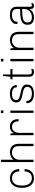

<svg xmlns="http://www.w3.org/2000/svg" viewBox="1715 -2475 770 4240"><g transform="rotate(-90 2100.0 -355.0)"><path d="M282 10Q220 10 172.5 -20.5Q125 -51 98.5 -108.5Q72 -166 72 -248V-263Q72 -325 87.5 -372.5Q103 -420 131.5 -453.5Q160 -487 199 -504Q238 -521 285 -521H287Q343 -521 387.5 -497Q432 -473 458.5 -427Q485 -381 485 -314H435Q435 -369 414.5 -404.5Q394 -440 360 -457.5Q326 -475 285 -475Q216 -475 169.5 -424Q123 -373 123 -269V-242Q123 -138 170 -87Q217 -36 286 -36Q327 -36 360.5 -53Q394 -70 414.5 -106Q435 -142 435 -197H485Q485 -131 458 -84.5Q431 -38 386 -14Q341 10 285 10Z M641 0V-720H692V-439Q718 -480 766 -500.5Q814 -521 858 -521Q911 -521 953 -500.5Q995 -480 1019.5 -438Q1044 -396 1044 -329V0H993V-321Q993 -404 955 -439.5Q917 -475 849 -475Q804 -475 768.5 -454Q733 -433 712.5 -396.5Q692 -360 692 -314V0Z M1235 0V-511H1269L1280 -435Q1280 -435 1287 -448Q1294 -461 1310.5 -478Q1327 -495 1355 -508Q1383 -521 1425 -521Q1481 -521 1517 -497.5Q1553 -474 1571 -435.5Q1589 -397 1589 -352Q1589 -342 1588 -335Q1587 -328 1587 -328H1540V-344Q1540 -371 1529.5 -401.5Q1519 -432 1492 -453.5Q1465 -475 1415 -475Q1378 -475 1353 -459.5Q1328 -444 1313.5 -420Q1299 -396 1292.5 -370.5Q1286 -345 1286 -324V0Z M1727 0V-511H1778V0ZM1723 -666V-720H1782V-666Z M2144 10Q2085 10 2046 -4.5Q2007 -19 1984 -41.5Q1961 -64 1951.5 -88.5Q1942 -113 1942 -132Q1942 -139 1942 -143.5Q1942 -148 1943 -157H1993Q1992 -153 1992 -150Q1992 -147 1992 -143Q1992 -109 2012.5 -85Q2033 -61 2070 -48.5Q2107 -36 2158 -36Q2205 -36 2237.5 -49Q2270 -62 2286.5 -84.5Q2303 -107 2303 -136Q2303 -170 2284.5 -189.5Q2266 -209 2235 -219.5Q2204 -230 2167 -237Q2130 -244 2093 -252.5Q2056 -261 2025 -275Q1994 -289 1975.5 -314Q1957 -339 1957 -381Q1957 -410 1968.5 -435.5Q1980 -461 2004.5 -480Q2029 -499 2066 -510Q2103 -521 2154 -521H2158Q2208 -521 2243 -508Q2278 -495 2299.5 -474Q2321 -453 2331.5 -429Q2342 -405 2342 -383Q2342 -379 2341.5 -374Q2341 -369 2341 -369H2291V-382Q2291 -391 2287 -406Q2283 -421 2269.5 -437Q2256 -453 2226.5 -464Q2197 -475 2146 -475Q2097 -475 2068.5 -464.5Q2040 -454 2027.5 -438.5Q2015 -423 2011.5 -407.5Q2008 -392 2008 -383Q2008 -354 2026.5 -336.5Q2045 -319 2076 -309Q2107 -299 2144 -291.5Q2181 -284 2218 -275Q2255 -266 2286 -251.5Q2317 -237 2335.5 -211.5Q2354 -186 2354 -146Q2354 -103 2338.5 -73.5Q2323 -44 2295 -25.5Q2267 -7 2230 1.5Q2193 10 2149 10Z M2627 10Q2598 10 2574.5 -1.5Q2551 -13 2538 -37.5Q2525 -62 2525 -101V-465H2469V-511H2525L2543 -674H2576V-511H2695V-465H2576V-103Q2576 -59 2594 -47.5Q2612 -36 2633 -36Q2644 -36 2663.5 -41.5Q2683 -47 2695 -52V-7Q2687 -2 2675.5 2Q2664 6 2652 8Q2640 10 2627 10Z M2867 0V-511H2918V0ZM2863 -666V-720H2922V-666Z M3115 0V-511H3149L3160 -435Q3186 -476 3233.5 -498.5Q3281 -521 3331 -521Q3384 -521 3426 -500.5Q3468 -480 3492.5 -438Q3517 -396 3517 -329V0H3466V-321Q3466 -404 3428.5 -439.5Q3391 -475 3323 -475Q3278 -475 3242.5 -454Q3207 -433 3186.5 -396.5Q3166 -360 3166 -314V0Z M3834 10Q3793 10 3756 -2.5Q3719 -15 3696 -46Q3673 -77 3673 -131Q3673 -187 3698.5 -220Q3724 -253 3771 -269.5Q3818 -286 3881.5 -291Q3945 -296 4021 -296V-360Q4021 -425 3990 -450Q3959 -475 3888 -475Q3827 -475 3784.5 -451Q3742 -427 3742 -371V-355H3693Q3692 -361 3691.5 -367.5Q3691 -374 3691 -381Q3691 -426 3717.5 -457.5Q3744 -489 3788.5 -505Q3833 -521 3888 -521H3892Q3982 -521 4027 -484Q4072 -447 4072 -370V-69Q4072 -51 4078.5 -43.5Q4085 -36 4096 -36Q4107 -36 4122.5 -40.5Q4138 -45 4149 -52V-9Q4136 0 4119.5 5Q4103 10 4085 10Q4056 10 4042 -3.5Q4028 -17 4024.5 -39.5Q4021 -62 4021 -89Q3990 -37 3943 -13.5Q3896 10 3834 10ZM3844 -36Q3887 -36 3927.5 -55Q3968 -74 3994.5 -114Q4021 -154 4021 -216V-250Q3931 -250 3864.5 -243.5Q3798 -237 3761 -212.5Q3724 -188 3724 -132Q3724 -83 3752 -59.5Q3780 -36 3844 -36Z"/></g></svg>

Font: Chivo Medium Thin
Style: Regular
Weight: 250
Version: Version 2.002